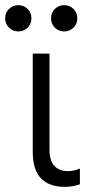

<svg xmlns="http://www.w3.org/2000/svg" viewBox="-67 -715 350 745"><path d="M184 10Q124 10 92 -23Q60 -56 60 -126V-507H125V-134Q125 -93 143.5 -72Q162 -51 197 -51Q206 -51 217.5 -53Q229 -55 243 -61V0Q229 5 214.5 7.5Q200 10 184 10ZM4 -593Q-17 -593 -32 -607.5Q-47 -622 -47 -644Q-47 -666 -32 -680.5Q-17 -695 4 -695Q25 -695 40 -680.5Q55 -666 55 -644Q55 -622 40 -607.5Q25 -593 4 -593ZM182 -593Q161 -593 146 -607.5Q131 -622 131 -644Q131 -666 146 -680.5Q161 -695 182 -695Q203 -695 218 -680.5Q233 -666 233 -644Q233 -622 218 -607.5Q203 -593 182 -593Z"/></svg>

Font: TikTok Sans Light
Style: Regular
Weight: 300
Version: Version 4.000